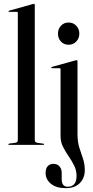

<svg xmlns="http://www.w3.org/2000/svg" viewBox="-20 -756 486 1002"><path d="M161.5 -730.5V-25.5Q161.5 -13 173.5 -11L205 -6.5Q210 -6 210 -3Q210 0 206 0H26.5Q23.5 0 23.5 -3Q23.5 -5.5 30 -7L61 -11Q73 -13 73 -25V-688.5Q73 -694 67 -694H28Q24.5 -694 24.5 -697Q24.5 -699.5 28.5 -700.5L148.5 -734Q154.5 -736 157 -736Q161.5 -736 161.5 -730.5ZM337.5 -522.5Q313.5 -522.5 298 -539.2Q282.5 -556 282.5 -580.5Q282.5 -605 298.2 -621.8Q314 -638.5 337.5 -638.5Q362.5 -638.5 378.2 -621.5Q394 -604.5 394 -580.5Q394 -556 378 -539.2Q362 -522.5 337.5 -522.5ZM384.5 -56.5Q384.5 -15.5 394 14.5Q403.5 44.5 413 72Q422.5 99.5 422.5 132Q422.5 173.5 396.2 199.8Q370 226 323.5 226Q273.5 226 245.8 203Q218 180 218 147Q218 123 229.2 111Q240.5 99 259.5 99Q278 99 290 111.8Q302 124.5 302 145.5V179Q302 218.5 333.5 218.5Q379.5 218.5 379.5 161.5Q379.5 133 367 108Q354.5 83 338 59.2Q321.5 35.5 308.8 10Q296 -15.5 296 -45.5V-394.5Q296 -400 290 -400H251.5Q247.5 -400 247.5 -403Q247.5 -405.5 251.5 -407L370.5 -440Q377.5 -442 380 -442Q384.5 -442 384.5 -436Z"/></svg>

Font: Fraunces 144pt S000
Style: Regular
Weight: 400
Version: Version 1.000; ttfautohint (v1.8.3)